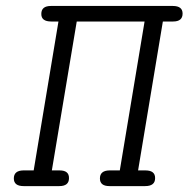

<svg xmlns="http://www.w3.org/2000/svg" viewBox="-20 -631 639 651"><path d="M26.9 -25.9Q26.9 -52.7 59.1 -53.2H94.2L178.2 -558.1H153.8Q119.6 -558.1 120.1 -584Q120.1 -610.8 152.8 -610.8H565.9Q599.1 -610.8 599.1 -585Q599.1 -558.1 566.9 -558.1H532.2L448.2 -53.2H473.1Q506.3 -53.2 505.9 -26.9Q505.9 0 472.2 0H351.1Q318.8 0 318.8 -25.9Q318.8 -52.7 351.1 -53.2H386.2L470.2 -558.1H240.2L155.8 -53.2H182.1Q214.4 -53.2 213.9 -26.9Q213.9 0 181.2 0H60.1Q26.9 0 26.9 -25.9Z"/></svg>

Font: CMU Typewriter Text
Style: LightOblique
Weight: 200
Italic angle: -9.46001°
Version: Version 0.7.0